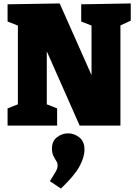

<svg xmlns="http://www.w3.org/2000/svg" viewBox="-20 -730 792 1116"><path d="M452 -705 740 -710V-610L653 -570L680 -611V0H443L224 -495H252V-95L223 -135L312 -100V0H24V-100L113 -135L84 -95V-610L102 -574L24 -605V-705L327 -710L541 -228H512V-610L541 -570L452 -605ZM334 366 270 323Q296 282 305.5 264.5Q315 247 315 232Q315 218 307 205.5Q299 193 290.5 176Q282 159 282 134Q282 90 311.5 67.5Q341 45 376 45Q411 45 441 68.5Q471 92 471 139Q471 185 441 239Q411 293 334 366Z"/></svg>

Font: Bitter Thin Black
Style: Regular
Weight: 900
Version: Version 3.020